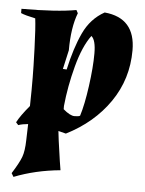

<svg xmlns="http://www.w3.org/2000/svg" viewBox="-52 -547 610 805"><g transform="rotate(5 253.0 -145.0)"><path d="M79 -154Q79 -169 79 -206.5Q79 -244 76 -330Q73 -416 68 -455Q25 -464 7 -472V-490Q156 -490 237 -505L244 -492Q220 -430 220 -334L202 -254L218 -253Q238 -345 268 -409Q298 -473 356 -505Q486 -493 486 -357Q486 -236 419.5 -139.5Q353 -43 238 15L206 7Q207 24 223 133L229 170Q124 180 35 215L26 200Q55 154 64.5 128.5Q74 103 75 57L77 -11Q53 -9 36 -3L26 -14Q41 -43 78 -87ZM220 -86Q249 -61 267.5 -61Q286 -61 291 -65Q306 -112 317 -192Q328 -272 328 -329.5Q328 -387 309 -402Q274 -355 251 -268.5Q228 -182 220 -100Z"/></g></svg>

Font: Almendra
Style: Bold Italic
Weight: 700
Italic angle: -12°
Designer: Ana Sanfelippo
Foundry: Ana Sanfelippo
Version: Version 1.004